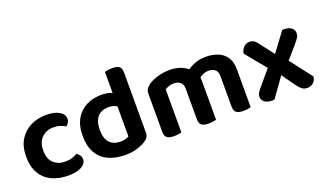

<svg xmlns="http://www.w3.org/2000/svg" viewBox="-69 -1073 2527 1502"><g transform="rotate(-20 1194.5 -322.0)"><path d="M313 -381Q257 -381 218 -344Q179 -307 179 -237Q179 -167 216.5 -132Q254 -97 313 -97Q347 -97 372 -105.5Q397 -114 415 -125Q431 -113 440 -99.5Q449 -86 449 -67Q449 -31 408.5 -8.5Q368 14 299 14Q221 14 161.5 -14Q102 -42 69.5 -98.5Q37 -155 37 -237Q37 -323 72.5 -379.5Q108 -436 166.5 -464Q225 -492 295 -492Q363 -492 403 -468Q443 -444 443 -407Q443 -391 434.5 -377Q426 -363 414 -353Q396 -364 371 -372.5Q346 -381 313 -381Z M843 -113V-419H982V-96Q982 -73 972 -57.5Q962 -42 941 -29Q915 -12 872 1.5Q829 15 774 15Q692 15 632.5 -12.5Q573 -40 540.5 -96.5Q508 -153 508 -237Q508 -325 541 -381Q574 -437 630 -464.5Q686 -492 755 -492Q791 -492 820 -483.5Q849 -475 867 -464V-348Q852 -361 828.5 -371.5Q805 -382 773 -382Q737 -382 709 -367Q681 -352 665.5 -319.5Q650 -287 650 -236Q650 -164 683 -130Q716 -96 773 -96Q797 -96 814.5 -101.5Q832 -107 843 -113ZM982 -391H843V-651Q851 -653 868.5 -656Q886 -659 905 -659Q946 -659 964 -645Q982 -631 982 -594Z M1532 -329V-216H1392V-312Q1392 -348 1371 -365Q1350 -382 1317 -382Q1294 -382 1275 -375Q1256 -368 1243 -360V-216H1104V-373Q1104 -397 1114.5 -413Q1125 -429 1145 -443Q1177 -465 1224.5 -478.5Q1272 -492 1322 -492Q1371 -492 1412.5 -477Q1454 -462 1483 -432Q1491 -426 1498 -419.5Q1505 -413 1509 -405Q1518 -390 1525 -370Q1532 -350 1532 -329ZM1820 -317V-216H1681V-312Q1681 -348 1660.5 -365Q1640 -382 1607 -382Q1583 -382 1560.5 -372Q1538 -362 1522 -347L1450 -429Q1482 -455 1524.5 -473.5Q1567 -492 1626 -492Q1678 -492 1722.5 -474.5Q1767 -457 1793.5 -418.5Q1820 -380 1820 -317ZM1104 -262H1243V-1Q1234 1 1217 4Q1200 7 1180 7Q1141 7 1122.5 -7Q1104 -21 1104 -58ZM1392 -262H1532V-1Q1523 1 1505.5 4Q1488 7 1469 7Q1429 7 1410.5 -7Q1392 -21 1392 -58ZM1681 -262H1820V-1Q1811 1 1794 4Q1777 7 1757 7Q1717 7 1699 -7Q1681 -21 1681 -58Z M2092 -293 2118 -296Q2154 -345 2188.5 -390Q2223 -435 2258 -484Q2263 -485 2266 -485Q2269 -485 2273 -485Q2311 -485 2333.5 -468.5Q2356 -452 2356 -425Q2356 -405 2346 -388Q2336 -371 2311 -342Q2283 -310 2254.5 -277Q2226 -244 2198 -212L2156 -190Q2121 -141 2085.5 -91.5Q2050 -42 2015 7Q2012 7 2006 7.5Q2000 8 1997 8Q1956 8 1934 -9.5Q1912 -27 1912 -52Q1912 -71 1921 -86.5Q1930 -102 1953 -128Q1987 -169 2022.5 -210.5Q2058 -252 2092 -293ZM2174 -283 2206 -265Q2245 -213 2285 -161.5Q2325 -110 2364 -59Q2360 -27 2339.5 -9Q2319 9 2290 9Q2260 9 2241 -8Q2222 -25 2204 -51Q2178 -87 2151 -125.5Q2124 -164 2098 -201L2073 -218Q2031 -268 1991 -316.5Q1951 -365 1911 -414Q1917 -446 1937 -465.5Q1957 -485 1984 -485Q2012 -485 2027.5 -471.5Q2043 -458 2060 -434Q2088 -398 2116.5 -359.5Q2145 -321 2174 -283Z"/></g></svg>

Font: BalooTamma2Bold
Style: Bold
Weight: 700
Designer: Divya Kowshik, Shuchita Grover and Ek Type
Foundry: Ek Type
Version: Version 1.700